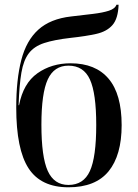

<svg xmlns="http://www.w3.org/2000/svg" viewBox="-20 -786 585 816"><path d="M271 10Q154 10 101.5 -70.5Q49 -151 49 -329Q49 -448 70.5 -531Q92 -614 143 -660Q194 -706 282 -716Q334 -722 375.5 -727Q417 -732 443 -740.5Q469 -749 475 -766H484Q482 -707 458 -679.5Q434 -652 389.5 -642Q345 -632 280 -625Q210 -617 167.5 -603Q125 -589 102.5 -559.5Q80 -530 71 -477.5Q62 -425 59 -339H61Q79 -432 139 -474.5Q199 -517 280 -517Q386 -517 441.5 -451.5Q497 -386 497 -254Q497 -126 441.5 -58Q386 10 271 10ZM271 0Q335 0 362 -59Q389 -118 389 -255Q389 -390 362 -448.5Q335 -507 271 -507Q210 -507 183 -448.5Q156 -390 156 -256Q156 -119 183 -59.5Q210 0 271 0Z"/></svg>

Font: Noto Serif Display SemiCondensed Medium
Style: Regular
Weight: 500
Width: 4
Designer: Monotype Design Team
Foundry: Monotype Imaging Inc.
Version: Version 2.009